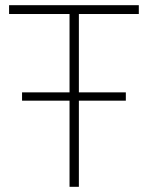

<svg xmlns="http://www.w3.org/2000/svg" viewBox="-20 -720 570 740"><path d="M15 -666V-700H515V-666H284V-364H465V-332H284V0H248V-332H65V-364H248V-666Z"/></svg>

Font: Titillium Web[RUS by Daymarius]
Style: Regular
Weight: 200
Designer: Cyrillization by Daymarius
Foundry: Cyrillization by Daymarius
Version: Version 1.002 September 11, 2018